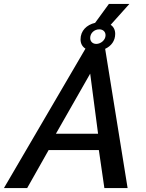

<svg xmlns="http://www.w3.org/2000/svg" viewBox="-70 -955 739 975"><path d="M515 -783C515 -803 507 -819 492 -829L587 -935H483L413 -839C370 -829 339 -799 339 -755C339 -734 348 -718 364 -708L-50 0H68L177 -193H432L460 0H578L464 -707C495 -721 515 -748 515 -783ZM434 -806C453 -806 466 -794 466 -776C466 -751 441 -732 419 -732C400 -732 388 -745 388 -762C388 -788 410 -806 434 -806ZM214 -276 388 -581 428 -276Z"/></svg>

Font: FIGSv2-sans-serif SmBold Italic
Style: Regular
Weight: 600
Italic angle: -12°
Designer: Matt McInerney, Pablo Impallari, Rodrigo Fuenzalida
Foundry: Matt McInerney, Pablo Impallari, Rodrigo Fuenzalida
Version: Version 4.020;hotconv 1.0.109;makeotfexe 2.5.65596